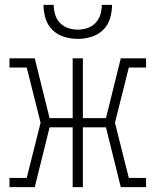

<svg xmlns="http://www.w3.org/2000/svg" viewBox="-20 -770 640 790"><path d="M19 0V-38H90L147 -265L90 -492H19V-530H123L184 -284H279V-530H321V-284H416L477 -530H581V-492H510L453 -265L510 -38H581V0H477L416 -246H321V0H279V-246H184L123 0ZM300 -610Q272 -610 244 -618.5Q216 -627 196 -646.5Q176 -666 167.5 -694Q159 -722 159 -750H201Q201 -730 207 -710Q213 -690 227 -675.5Q241 -661 260.5 -654.5Q280 -648 300 -648Q320 -648 339.5 -654.5Q359 -661 373 -675.5Q387 -690 393 -710Q399 -730 399 -750H441Q441 -722 432.5 -694Q424 -666 404 -646.5Q384 -627 356 -618.5Q328 -610 300 -610Z"/></svg>

Font: Iosevka Slab XLtEx
Style: Regular
Weight: 200
Width: 7
Monospace: yes
Designer: Belleve Invis
Foundry: Belleve Invis
Version: Version 11.1.0; ttfautohint (v1.8.3)